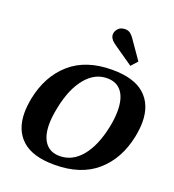

<svg xmlns="http://www.w3.org/2000/svg" viewBox="-173 -1124 1149 1267"><g transform="rotate(20 402.0 -490.5)"><path d="M462 -872Q422 -900 422 -931Q422 -952 439 -971.5Q456 -991 489 -991Q511 -991 526.5 -978Q542 -965 550 -952L642 -820L602 -775ZM51 -247Q51 -293 62 -350Q96 -517 206.5 -613.5Q317 -710 500 -710Q654 -710 729 -642Q804 -574 804 -452Q804 -407 793 -350Q759 -182 648.5 -86Q538 10 353 10Q200 10 125.5 -57.5Q51 -125 51 -247ZM612 -350Q625 -412 625 -467Q625 -553 590 -599.5Q555 -646 487 -646Q400 -646 336 -567.5Q272 -489 244 -350Q230 -282 230 -231Q230 -147 265 -101.5Q300 -56 366 -56Q455 -56 519 -133Q583 -210 612 -350Z"/></g></svg>

Font: Taviraj
Style: Bold Italic
Weight: 700
Italic angle: -12°
Designer: Katatrad Team
Foundry: CadsonDemak
Version: Version 1.001